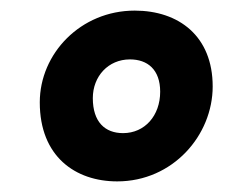

<svg xmlns="http://www.w3.org/2000/svg" viewBox="-20 -761 447 362"><path d="M55 -568C55 -466 122 -419 201 -419C306 -419 381 -506 381 -598C381 -693 317 -741 234 -741C132 -741 55 -660 55 -568ZM225 -649C258 -649 282 -630 282 -588C282 -543 253 -510 212 -510C178 -510 155 -531 155 -576C155 -617 184 -649 225 -649Z"/></svg>

Font: Bitter
Style: Bold Italic
Weight: 700
Designer: Sol Matas
Foundry: Sol Matas
Version: Version 1.002